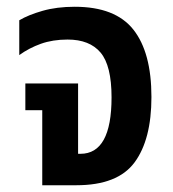

<svg xmlns="http://www.w3.org/2000/svg" viewBox="-20 -548 513 568"><path d="M105 0H206Q328 0 378 -67.5Q428 -135 428 -261Q428 -393 374.5 -460.5Q321 -528 201 -528Q148 -528 106 -516Q64 -504 37 -488V-385Q66 -406 101 -418.5Q136 -431 180 -431Q245 -431 277.5 -392.5Q310 -354 310 -260Q310 -93 218 -93H211V-301H55V-222H105Z"/></svg>

Font: Noto Sans Thai UI Condensed Semi
Style: Regular
Weight: 600
Width: 3
Designer: Monotype Design Team
Foundry: Monotype Imaging Inc.
Version: Version 1.901